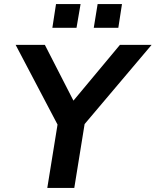

<svg xmlns="http://www.w3.org/2000/svg" viewBox="-20 -926 767 946"><path d="M213 0 272 -365 282 -277 57 -705H201L346 -422H335L571 -705H727L365 -277L405 -365L346 0ZM442 -789 461 -906H581L563 -789ZM238 -789 256 -906H377L357 -789Z"/></svg>

Font: Nunito Sans 9pt
Style: Bold Italic
Weight: 700
Italic angle: -9°
Version: Version 3.101;gftools[0.9.27]